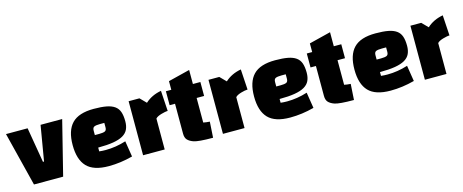

<svg xmlns="http://www.w3.org/2000/svg" viewBox="-41 -1399 4965 2060"><g transform="rotate(-15 2441.0 -369.0)"><path d="M474 0 624 -600H384L318 -210H306L240 -600H0L150 0Z M918 -204V-162Q936 -160 954 -159Q972 -158 990 -158Q1102 -158 1216 -194L1244 -18Q1109 18 978 18Q810 18 735 -60.5Q660 -139 660 -300Q660 -461 735.5 -539.5Q811 -618 978 -618Q1062 -618 1118 -607.5Q1174 -597 1208.5 -572.5Q1243 -548 1257.5 -506.5Q1272 -465 1272 -402Q1272 -350 1254.5 -312.5Q1237 -275 1196 -251Q1155 -227 1087 -215.5Q1019 -204 918 -204ZM918 -392V-343H967Q1011 -343 1030.5 -352Q1050 -361 1050 -394V-443H1001Q957 -443 937.5 -434Q918 -425 918 -392Z M1362 0V-600H1482L1548 -533Q1620 -599 1726 -618L1740 -391Q1726 -391 1706 -387Q1686 -383 1665.5 -377Q1645 -371 1628 -362.5Q1611 -354 1602 -343V0Z M1836 -445H1776V-600H1836V-696L2076 -756V-600H2159V-445H2076V-172Q2091 -169 2109 -166.5Q2127 -164 2147 -163L2136 13Q1972 13 1922 -5Q1880 -20 1858 -43.5Q1836 -67 1836 -113Z M2249 0V-600H2369L2435 -533Q2507 -599 2613 -618L2627 -391Q2613 -391 2593 -387Q2573 -383 2552.5 -377Q2532 -371 2515 -362.5Q2498 -354 2489 -343V0Z M2933 -204V-162Q2951 -160 2969 -159Q2987 -158 3005 -158Q3117 -158 3231 -194L3259 -18Q3124 18 2993 18Q2825 18 2750 -60.5Q2675 -139 2675 -300Q2675 -461 2750.5 -539.5Q2826 -618 2993 -618Q3077 -618 3133 -607.5Q3189 -597 3223.5 -572.5Q3258 -548 3272.5 -506.5Q3287 -465 3287 -402Q3287 -350 3269.5 -312.5Q3252 -275 3211 -251Q3170 -227 3102 -215.5Q3034 -204 2933 -204ZM2933 -392V-343H2982Q3026 -343 3045.5 -352Q3065 -361 3065 -394V-443H3016Q2972 -443 2952.5 -434Q2933 -425 2933 -392Z M3401 -445H3341V-600H3401V-696L3641 -756V-600H3724V-445H3641V-172Q3656 -169 3674 -166.5Q3692 -164 3712 -163L3701 13Q3537 13 3487 -5Q3445 -20 3423 -43.5Q3401 -67 3401 -113Z M4048 -204V-162Q4066 -160 4084 -159Q4102 -158 4120 -158Q4232 -158 4346 -194L4374 -18Q4239 18 4108 18Q3940 18 3865 -60.5Q3790 -139 3790 -300Q3790 -461 3865.5 -539.5Q3941 -618 4108 -618Q4192 -618 4248 -607.5Q4304 -597 4338.5 -572.5Q4373 -548 4387.5 -506.5Q4402 -465 4402 -402Q4402 -350 4384.5 -312.5Q4367 -275 4326 -251Q4285 -227 4217 -215.5Q4149 -204 4048 -204ZM4048 -392V-343H4097Q4141 -343 4160.5 -352Q4180 -361 4180 -394V-443H4131Q4087 -443 4067.5 -434Q4048 -425 4048 -392Z M4492 0V-600H4612L4678 -533Q4750 -599 4856 -618L4870 -391Q4856 -391 4836 -387Q4816 -383 4795.5 -377Q4775 -371 4758 -362.5Q4741 -354 4732 -343V0Z"/></g></svg>

Font: Black Han Sans
Style: Regular
Weight: 400
Width: 7
Designer: ZESSTYPE
Foundry: ZESSTYPE
Version: Version 1.00